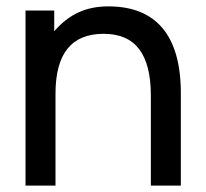

<svg xmlns="http://www.w3.org/2000/svg" viewBox="-20 -582 646 602"><path d="M60 0H154V-288C154 -414 204 -476 305 -476C404 -476 453 -413 453 -282V0H547V-290C547 -470 470 -562 320 -562C250 -562 197 -538 150 -484V-549H60Z"/></svg>

Font: Involve Medium
Style: Regular
Weight: 500
Designer: Stefan Peev
Foundry: Context Ltd.
Version: Version 1.001